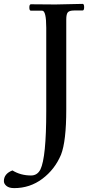

<svg xmlns="http://www.w3.org/2000/svg" viewBox="-86 -695 472 988"><path d="M199 -672 339 -675Q347 -675 347 -658Q347 -641 339 -641H296Q271 -641 263 -631.5Q255 -622 255 -595V-132Q255 32 228 101Q196 177 132 225Q68 273 -13 273Q-39 273 -52.5 262Q-66 251 -66 237Q-66 199 -22 182Q20 208 74 208Q106 208 122 177Q152 115 152 -123V-552Q152 -640 131 -640H73Q65 -640 65 -656.5Q65 -673 73 -673Z"/></svg>

Font: Sedan
Style: Regular
Weight: 400
Designer: Sebastian Salazar
Foundry: Sebastian Salazar
Version: Version 1.001